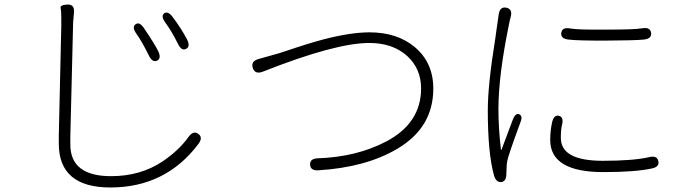

<svg xmlns="http://www.w3.org/2000/svg" viewBox="-20 -779 3040 849"><path d="M468 50Q240 50 240 -144Q240 -162 240 -180L251 -664Q251 -682 251 -700Q251 -730 248 -743.5Q245 -757 278 -759Q311 -760 307 -723L305 -699Q303 -682 303 -665L291 -176Q291 -158 291 -140Q291 0 471 0Q602 0 700 -66Q772 -115 814 -174Q835 -203 857 -187Q879 -171 857 -142Q712 50 468 50ZM675 -511Q654 -501 638 -534Q608 -595 583 -630Q562 -660 580 -672Q597 -684 617 -654Q665 -583 679 -554Q695 -521 675 -511ZM803 -563Q783 -552 767 -585Q737 -645 711 -679Q690 -708 706 -720Q723 -732 744 -703Q781 -654 807 -605Q823 -573 803 -563Z M1389 -26Q1353 -23 1351 -51Q1350 -78 1386 -79Q1557 -85 1687 -153Q1842 -234 1842 -388Q1842 -474 1782 -530Q1718 -589 1613 -589Q1463 -589 1142 -462Q1108 -449 1098 -478Q1088 -508 1123 -518L1212 -543Q1229 -548 1246 -554Q1343 -587 1411 -605Q1531 -636 1614 -636Q1736 -636 1814 -571Q1896 -502 1896 -387Q1896 -214 1735 -120Q1597 -39 1389 -26Z M2196 26Q2173 28 2164 -5Q2137 -103 2137 -291Q2137 -404 2170 -608Q2173 -626 2175 -644L2185 -714Q2190 -751 2219 -745Q2248 -739 2238 -703Q2234 -690 2231 -673Q2184 -445 2184 -297Q2184 -212 2195 -118Q2196 -113 2198 -118L2246 -246Q2258 -280 2275 -274Q2292 -267 2283 -243Q2227 -91 2223 -67Q2220 -51 2220 -34L2219 -11Q2219 24 2196 26ZM2648 -18Q2413 -18 2413 -160Q2413 -200 2421 -237Q2429 -272 2451 -267Q2474 -262 2465 -226Q2460 -208 2460 -169Q2460 -68 2645 -68Q2780 -68 2850 -84Q2885 -93 2891 -67Q2897 -41 2862 -34Q2789 -18 2648 -18ZM2494 -604Q2458 -608 2462 -634Q2466 -660 2502 -653Q2533 -647 2662 -648Q2786 -648 2820 -654Q2855 -660 2859 -634Q2863 -608 2827 -604Q2785 -600 2660 -599.5Q2535 -599 2494 -604Z"/></svg>

Font: Resource Han Rounded CN Light
Style: Regular
Weight: 300
Designer: Cyano Hao (round all glyphs); Ryoko NISHIZUKA 西塚涼子 (kana, bopomofo & ideographs); Paul D. Hunt (Latin, Greek & Cyrillic)
Foundry: Cyano Hao
Version: 0.990